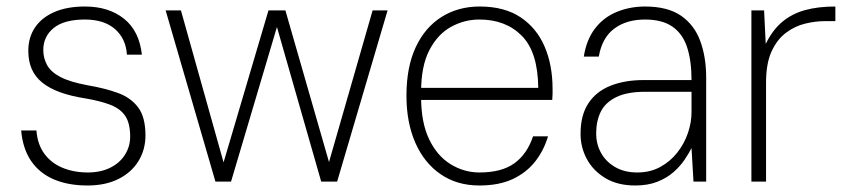

<svg xmlns="http://www.w3.org/2000/svg" viewBox="-20 -558 2615 590"><path d="M249 12Q189 12 145 -7Q101 -26 75.5 -63.5Q50 -101 45 -157H92Q95 -115 116 -86Q137 -57 172 -42.5Q207 -28 250 -28Q289 -28 318.5 -42.5Q348 -57 364 -82.5Q380 -108 380 -138Q380 -179 365 -201.5Q350 -224 319 -236Q288 -248 240 -256Q196 -263 163.5 -275Q131 -287 109.5 -304.5Q88 -322 77.5 -346Q67 -370 67 -402Q67 -443 87.5 -473.5Q108 -504 147 -521Q186 -538 241 -538Q314 -538 361 -500.5Q408 -463 416 -390H370Q367 -439 333.5 -468.5Q300 -498 241 -498Q177 -498 145 -472Q113 -446 113 -404Q113 -380 124.5 -358.5Q136 -337 165.5 -321.5Q195 -306 249 -296Q302 -287 342 -272.5Q382 -258 404.5 -228Q427 -198 427 -142Q427 -98 405.5 -63Q384 -28 344 -8Q304 12 249 12Z M642 0 489 -526H536L667 -59L805 -526H857L991 -60L1125 -526H1171L1016 0H967L831 -475L690 0Z M1453 12Q1384 12 1333.5 -23Q1283 -58 1256 -120Q1229 -182 1229 -264Q1229 -352 1257.5 -413Q1286 -474 1337 -506Q1388 -538 1454 -538Q1530 -538 1579.5 -505Q1629 -472 1653.5 -415Q1678 -358 1678 -285Q1678 -277 1678 -269.5Q1678 -262 1677 -251H1260V-288H1634Q1633 -398 1583.5 -448Q1534 -498 1453 -498Q1407 -498 1366 -475.5Q1325 -453 1299.5 -404Q1274 -355 1274 -276V-259Q1274 -182 1298.5 -130.5Q1323 -79 1364.5 -53.5Q1406 -28 1453 -28Q1522 -28 1561 -56.5Q1600 -85 1618 -139H1664Q1651 -95 1624 -61Q1597 -27 1555 -7.5Q1513 12 1453 12Z M1932 12Q1878 12 1840.5 -10.5Q1803 -33 1783.5 -69Q1764 -105 1764 -147Q1764 -204 1788 -240.5Q1812 -277 1856 -294.5Q1900 -312 1958 -312H2105Q2105 -371 2091.5 -412.5Q2078 -454 2046.5 -476Q2015 -498 1962 -498Q1905 -498 1867.5 -470Q1830 -442 1820 -384H1774Q1782 -436 1808.5 -470.5Q1835 -505 1875.5 -521.5Q1916 -538 1962 -538Q2032 -538 2073 -509.5Q2114 -481 2132 -431.5Q2150 -382 2150 -320V0H2111L2105 -103Q2097 -87 2083.5 -67Q2070 -47 2049.5 -29Q2029 -11 2000 0.5Q1971 12 1932 12ZM1938 -28Q1978 -28 2009 -45Q2040 -62 2061.5 -89.5Q2083 -117 2094 -149.5Q2105 -182 2105 -213V-276H1963Q1907 -276 1873.5 -259.5Q1840 -243 1826 -214.5Q1812 -186 1812 -148Q1812 -115 1827 -88Q1842 -61 1870.5 -44.5Q1899 -28 1938 -28Z M2289 0V-526H2328L2333 -423Q2354 -466 2384 -491Q2414 -516 2454 -527Q2494 -538 2547 -538V-493H2513Q2486 -493 2454.5 -485.5Q2423 -478 2395.5 -457.5Q2368 -437 2351 -400Q2334 -363 2334 -304V0Z"/></svg>

Font: DM Sans 9pt ExtraLight
Style: Regular
Weight: 250
Version: Version 4.004;gftools[0.9.30]